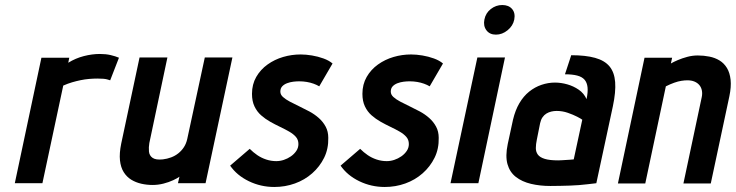

<svg xmlns="http://www.w3.org/2000/svg" viewBox="-20 -730 2932 765"><path d="M419 -410 454 -500Q440 -506 421 -510.5Q402 -515 378 -515Q347 -515 314 -506.5Q281 -498 252 -480L256 -500H145L39 0H149L232 -389Q250 -397 267 -402Q284 -407 301 -410.5Q318 -414 335 -415.5Q352 -417 368 -417Q396 -417 407.5 -413.5Q419 -410 419 -410Z M695 -26 689 0H799L906 -501H796L726 -176Q722 -158 713 -144Q704 -130 691 -119.5Q678 -109 662 -103Q646 -97 629 -95Q601 -92 588 -101Q575 -110 573.5 -126.5Q572 -143 575 -160L647 -501H536L463 -158Q455 -119 458 -91Q461 -63 473 -44Q485 -25 503 -14Q521 -3 543 2Q565 7 588 7Q610 7 631.5 1.5Q653 -4 670 -12Q687 -20 695 -26Z M1252 -386 1305 -477Q1291 -489 1269 -497Q1247 -505 1223 -509Q1199 -513 1178 -513Q1142 -513 1108 -503Q1074 -493 1046 -473Q1018 -453 1001 -423.5Q984 -394 984 -356Q984 -327 994 -306Q1004 -285 1020.5 -270.5Q1037 -256 1056.5 -245Q1076 -234 1096 -224.5Q1116 -215 1132.5 -205.5Q1149 -196 1159 -184.5Q1169 -173 1169 -156Q1169 -141 1160.5 -128.5Q1152 -116 1139 -107Q1126 -98 1111 -93Q1096 -88 1081 -88Q1060 -88 1040.5 -94.5Q1021 -101 1005 -112Q989 -123 975 -137L897 -70Q924 -31 971.5 -8Q1019 15 1073 15Q1116 15 1155 1Q1194 -13 1224 -39.5Q1254 -66 1271.5 -101.5Q1289 -137 1288 -181Q1288 -206 1277.5 -225.5Q1267 -245 1250 -260Q1233 -275 1212.5 -286Q1192 -297 1172 -306.5Q1152 -316 1135 -325Q1118 -334 1107.5 -343.5Q1097 -353 1097 -365Q1097 -378 1104.5 -386Q1112 -394 1124 -398.5Q1136 -403 1148.5 -404.5Q1161 -406 1172 -406Q1188 -406 1202.5 -403.5Q1217 -401 1229.5 -396.5Q1242 -392 1252 -386Z M1692 -386 1745 -477Q1731 -489 1709 -497Q1687 -505 1663 -509Q1639 -513 1618 -513Q1582 -513 1548 -503Q1514 -493 1486 -473Q1458 -453 1441 -423.5Q1424 -394 1424 -356Q1424 -327 1434 -306Q1444 -285 1460.5 -270.5Q1477 -256 1496.5 -245Q1516 -234 1536 -224.5Q1556 -215 1572.5 -205.5Q1589 -196 1599 -184.5Q1609 -173 1609 -156Q1609 -141 1600.5 -128.5Q1592 -116 1579 -107Q1566 -98 1551 -93Q1536 -88 1521 -88Q1500 -88 1480.5 -94.5Q1461 -101 1445 -112Q1429 -123 1415 -137L1337 -70Q1364 -31 1411.5 -8Q1459 15 1513 15Q1556 15 1595 1Q1634 -13 1664 -39.5Q1694 -66 1711.5 -101.5Q1729 -137 1728 -181Q1728 -206 1717.5 -225.5Q1707 -245 1690 -260Q1673 -275 1652.5 -286Q1632 -297 1612 -306.5Q1592 -316 1575 -325Q1558 -334 1547.5 -343.5Q1537 -353 1537 -365Q1537 -378 1544.5 -386Q1552 -394 1564 -398.5Q1576 -403 1588.5 -404.5Q1601 -406 1612 -406Q1628 -406 1642.5 -403.5Q1657 -401 1669.5 -396.5Q1682 -392 1692 -386Z M1775 0H1886L1992 -501H1882ZM1981 -710Q1956 -710 1935.5 -694Q1915 -678 1910 -652Q1905 -627 1918 -609.5Q1931 -592 1956 -592Q1981 -592 2002.5 -609.5Q2024 -627 2029 -652Q2034 -678 2020.5 -694Q2007 -710 1981 -710Z M2317 -335Q2307 -358 2286 -372.5Q2265 -387 2240 -394Q2215 -401 2191 -401Q2164 -401 2137.5 -392Q2111 -383 2088.5 -365Q2066 -347 2049.5 -319Q2033 -291 2024 -253L2003 -156Q1993 -108 2002 -76Q2011 -44 2035.5 -25Q2060 -6 2095.5 2.5Q2131 11 2173 11Q2193 11 2212.5 10.5Q2232 10 2250.5 9.5Q2269 9 2287 7.5Q2305 6 2322 4Q2339 2 2356 0L2422 -307Q2434 -364 2431 -403Q2428 -442 2408.5 -465.5Q2389 -489 2351 -499.5Q2313 -510 2256 -510L2231 -434Q2260 -434 2279.5 -429Q2299 -424 2309 -412.5Q2319 -401 2321 -382Q2323 -363 2317 -335ZM2300 -253 2266 -95Q2266 -95 2261.5 -94.5Q2257 -94 2249.5 -93.5Q2242 -93 2233.5 -92.5Q2225 -92 2217 -91.5Q2209 -91 2204 -91Q2170 -91 2150.5 -97Q2131 -103 2123 -114Q2115 -125 2115 -140Q2115 -155 2119 -174L2132 -239Q2135 -253 2141.5 -262.5Q2148 -272 2157 -277.5Q2166 -283 2176.5 -285.5Q2187 -288 2198 -288Q2221 -288 2242.5 -280.5Q2264 -273 2279.5 -265Q2295 -257 2300 -253Z M2776 -343 2703 1H2812L2886 -346Q2894 -384 2891 -412Q2888 -440 2876.5 -459Q2865 -478 2847 -489Q2829 -500 2806.5 -504.5Q2784 -509 2760 -509Q2739 -509 2718.5 -503.5Q2698 -498 2680.5 -490.5Q2663 -483 2653 -477L2658 -500H2548L2442 1H2551L2633 -386Q2651 -395 2666.5 -400.5Q2682 -406 2695 -408Q2708 -410 2719 -410Q2735 -410 2747 -405Q2759 -400 2766.5 -391Q2774 -382 2776.5 -369.5Q2779 -357 2776 -343Z"/></svg>

Font: Advent Pro
Style: Italic
Weight: 400
Italic angle: -12°
Designer: VivaRado, Andreas Kalpakidis
Foundry: VivaRado, Andreas Kalpakidis
Version: Version 3.000